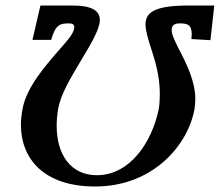

<svg xmlns="http://www.w3.org/2000/svg" viewBox="-20 -666 799 698"><path d="M231 -581C245 -581 250 -576 250 -567C250 -547 227 -521 199 -489C146.3 -428.8 76 -349 62 -270C58 -249 56 -229 56 -213C56 -89 139 12 326 12C535 12 663 -137 687 -269C689 -283 690 -295 690 -307C690 -371 656 -439 630 -488C617 -515 604 -539 604 -557C604 -572 612 -581 633 -581C664 -581 677 -575 677 -540C677 -539 676 -531 676 -524L745 -520L759 -646H667C544 -646 509 -622 509 -577C509 -556 518 -525 529 -491C543.9 -445 561 -390 561 -325C561 -306 560 -286 557 -269C532 -148 452 -29 332 -29C237 -29 186 -104 186 -209C186 -229 188 -250 191 -269C201 -324 236 -381 269 -437C307 -500 343 -559 343 -593C343 -626 316 -646 243 -646H127L98 -521H166C182 -577 198 -581 231 -581Z"/></svg>

Font: Linux Libertine O
Style: Bold Italic
Weight: 700
Italic angle: -11.5°
Designer: Philipp H. Poll
Foundry: Philipp H. Poll
Version: Version 4.1.0